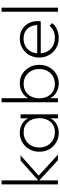

<svg xmlns="http://www.w3.org/2000/svg" viewBox="800 -1542 752 2391"><g transform="rotate(-90 1175.5 -346.0)"><path d="M75 0V-702H125V-245L372 -465H437L184 -240L446 0H377L125 -232V0Z M718 10Q651 10 597.5 -22Q544 -54 513 -108.5Q482 -163 482 -232Q482 -300 513 -355Q544 -410 597 -442.5Q650 -475 716 -475Q778 -475 825.5 -447.5Q873 -420 898 -372V-465H948V0H898V-94Q873 -45 826 -17.5Q779 10 718 10ZM725 -38Q805 -38 852.5 -91Q900 -144 900 -232Q900 -320 851.5 -373.5Q803 -427 724 -427Q669 -427 626 -402Q583 -377 559 -333Q535 -289 535 -233Q535 -176 559.5 -132Q584 -88 627 -63Q670 -38 725 -38Z M1098 0V-702H1149V-371Q1176 -420 1225.5 -447.5Q1275 -475 1334 -475Q1400 -475 1451.5 -443Q1503 -411 1533.5 -356Q1564 -301 1564 -232Q1564 -163 1534 -108.5Q1504 -54 1452 -22Q1400 10 1334 10Q1273 10 1224 -18Q1175 -46 1149 -95V0ZM1325 -38Q1380 -38 1422 -63Q1464 -88 1488 -132Q1512 -176 1512 -233Q1512 -289 1488 -333Q1464 -377 1422.5 -402Q1381 -427 1328 -427Q1274 -427 1233 -402.5Q1192 -378 1169.5 -333.5Q1147 -289 1147 -232Q1147 -175 1169.5 -131Q1192 -87 1232 -62.5Q1272 -38 1325 -38Z M1899 10Q1829 10 1774 -22Q1719 -54 1687 -109Q1655 -164 1655 -233Q1655 -302 1686 -356.5Q1717 -411 1771 -443Q1825 -475 1893 -475Q1956 -475 2004.5 -446.5Q2053 -418 2081 -368Q2109 -318 2109 -253Q2109 -241 2105 -214H1707Q1714 -134 1766.5 -86Q1819 -38 1902 -38Q1947 -38 1985 -54.5Q2023 -71 2050 -104L2084 -71Q2052 -33 2003.5 -11.5Q1955 10 1899 10ZM1892 -428Q1814 -428 1764 -381.5Q1714 -335 1707 -258H2059Q2057 -335 2012 -381.5Q1967 -428 1892 -428Z M2225 0V-702H2276V0Z"/></g></svg>

Font: Outfit Extra Light
Style: Regular
Weight: 200
Designer: Rodrigo Fuenzalida
Foundry: fragTYPE
Version: Version 1.000